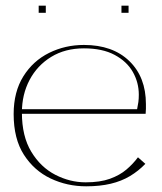

<svg xmlns="http://www.w3.org/2000/svg" viewBox="-20 -642 571 675"><path d="M53 -258H462Q465 -272 466.5 -283.5Q468 -295 468 -309Q468 -352 447 -389Q426 -426 383 -449Q340 -472 275 -472Q209 -472 160 -442Q111 -412 84 -361Q57 -310 57 -246Q57 -163 90 -108.5Q123 -54 174.5 -27.5Q226 -1 281 -1Q332 -1 366.5 -13.5Q401 -26 424.5 -46Q448 -66 465 -89L491 -66Q467 -41 437 -23Q407 -5 369 4Q331 13 283 13Q216 13 158 -14.5Q100 -42 64 -98Q28 -154 28 -241Q28 -319 62 -373.5Q96 -428 152.5 -456Q209 -484 275 -484Q376 -484 434.5 -427.5Q493 -371 493 -276Q493 -268 493 -259.5Q493 -251 492 -242H54ZM116 -597V-622H141V-597ZM407 -597V-622H432V-597Z"/></svg>

Font: Panamera Thin
Style: Regular
Weight: 100
Designer: Bastien Sozeau
Foundry: NBR — Bastien Sozeau
Version: Version 3.003;gftools[0.9.33]